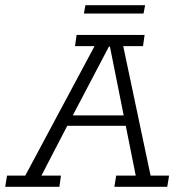

<svg xmlns="http://www.w3.org/2000/svg" viewBox="-50 -717 695 737"><path d="M-30 0 -23 -43H47L313 -540H238L244 -583H505L499 -540H423L528 -43H599L592 0H389L396 -43H471L430 -248L449 -234H198L216 -249L109 -43H184L178 0ZM221 -258 213 -274H437L428 -258L372 -538H368ZM272 -665 278 -697H507L501 -665Z"/></svg>

Font: Rokkitt SemiBold Light
Style: Italic
Weight: 300
Italic angle: -9°
Version: Version 3.103